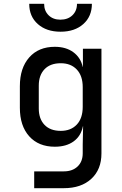

<svg xmlns="http://www.w3.org/2000/svg" viewBox="-20 -805 640 1005"><path d="M159 180V92H314Q359 92 386 66.5Q413 41 413 -3V-49L415 -144H414Q404 -93 365.5 -65Q327 -37 267 -37Q182 -37 133 -91.5Q84 -146 84 -241V-354Q84 -449 133 -504.5Q182 -560 267 -560Q325 -560 363.5 -532Q402 -504 413 -455H414V-550H511V-2Q511 82 458 131Q405 180 314 180ZM298 -120Q351 -120 382 -153Q413 -186 413 -246V-349Q413 -408 382 -441Q351 -474 298 -474Q243 -474 213 -442.5Q183 -411 183 -357V-237Q183 -183 213 -151.5Q243 -120 298 -120ZM297 -639Q223 -639 178 -679Q133 -719 133 -785H211Q211 -748 234.5 -725Q258 -702 296 -702Q335 -702 359 -725Q383 -748 383 -785H461Q461 -719 416 -679Q371 -639 297 -639Z"/></svg>

Font: JetBrains Mono NL Medium
Style: Regular
Weight: 500
Monospace: yes
Designer: Philipp Nurullin, Konstantin Bulenkov
Foundry: JetBrains
Version: Version 2.305; ttfautohint (v1.8.4.7-5d5b)